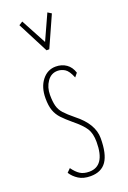

<svg xmlns="http://www.w3.org/2000/svg" viewBox="-136 -726 522 783"><g transform="rotate(-20 125.0 -334.0)"><path d="M116 10Q85 10 64.5 -3Q44 -16 32 -35L47 -50Q62 -29 77.5 -19Q93 -9 117 -9Q186 -9 186 -113Q186 -150 172 -172Q158 -194 121 -224Q97 -244 81.5 -260.5Q66 -277 58.5 -298Q51 -319 51 -351Q51 -399 74.5 -429Q98 -459 134 -459Q160 -459 179.5 -445.5Q199 -432 207 -406L194 -390Q181 -422 166 -431Q151 -440 135 -440Q107 -440 90 -415.5Q73 -391 73 -358Q73 -329 78 -310Q83 -291 97 -275.5Q111 -260 138 -238Q207 -184 207 -122Q207 -54 185 -22Q163 10 116 10ZM69 -678 128 -568 178 -678 194 -668 134 -534H122L53 -668Z"/></g></svg>

Font: Inconsolata UltraCondensed ExtraLight
Style: Regular
Weight: 200
Width: 1
Monospace: yes
Designer: Raph Levien, Cyreal, Brenton Simpson
Foundry: Raph Levien, Cyreal, Google
Version: Version 3.100; ttfautohint (v1.8.4.7-5d5b)